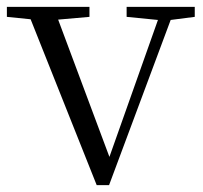

<svg xmlns="http://www.w3.org/2000/svg" viewBox="-28 -532 589 558"><path d="M340 -483 431 -474 290 -76 141 -475 232 -483V-512H-8V-483L61 -476L253 6H289L468 -474L538 -483V-512H340Z"/></svg>

Font: Noto Serif CJK SC Light
Style: Regular
Weight: 300
Designer: Ryoko NISHIZUKA 西塚涼子 (kana & ideographs); Frank Grießhammer (Latin, Greek & Cyrillic); Wenlong ZHANG 张文龙 (bopomofo); San
Foundry: Adobe
Version: Version 2.001;hotconv 1.1.0;makeotfexe 2.6.0